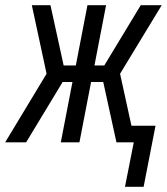

<svg xmlns="http://www.w3.org/2000/svg" viewBox="-59 -550 645 742"><path d="M424 172 458 0H391L340 -233H293L248 0H176L221 -233H183L42 0H-39L121 -265L64 -530H136L187 -297H234L279 -530H351L306 -297H344L485 -530H566L405 -265L449 -64H542L496 172Z"/></svg>

Font: Lode
Style: Italic
Weight: 400
Italic angle: -11°
Monospace: yes
Designer: Belleve Invis
Foundry: Belleve Invis
Version: Version 29.2.0; ttfautohint (v1.8.3)